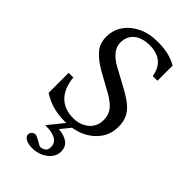

<svg xmlns="http://www.w3.org/2000/svg" viewBox="-289 -792 1131 1131"><g transform="rotate(45 276.5 -226.5)"><path d="M255 10Q208 10 163 0Q118 -10 66 -42V-209H105Q113 -127 156 -83Q199 -39 274 -39Q331 -39 370 -71.5Q409 -104 409 -159Q409 -201 386 -230.5Q363 -260 311 -289L200 -350Q137 -386 104.5 -423.5Q72 -461 72 -517Q72 -571 101.5 -614.5Q131 -658 184.5 -684Q238 -710 310 -710Q352 -710 391.5 -702Q431 -694 469 -672V-546H430Q420 -606 383.5 -634Q347 -662 290 -662Q226 -662 190.5 -632Q155 -602 155 -551Q155 -516 178.5 -487.5Q202 -459 242 -437L358 -374Q408 -347 439 -321.5Q470 -296 484.5 -265Q499 -234 499 -191Q499 -132 466.5 -86.5Q434 -41 379 -15.5Q324 10 255 10ZM227 257Q195 257 174 245.5Q153 234 153 217Q153 201 167 191Q181 181 197 189L220 200Q234 207 242 212.5Q250 218 257 218Q271 218 286.5 208.5Q302 199 302 174Q302 139 271.5 122Q241 105 189 107L188 105L280 -9L314 -1L260 66Q308 70 335.5 90.5Q363 111 363 152Q363 180 344.5 204Q326 228 295 242.5Q264 257 227 257Z"/></g></svg>

Font: Hedvig Letters Serif
Style: Regular
Weight: 400
Designer: Alexander Örn & Tor Weibull
Foundry: Kanon Foundry
Version: Version 1.000